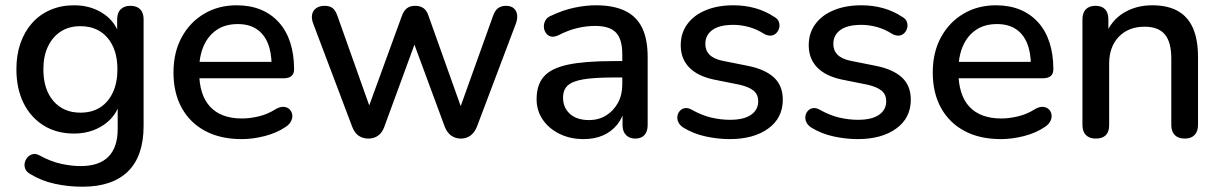

<svg xmlns="http://www.w3.org/2000/svg" viewBox="-20 -517 4618 726"><path d="M292 189Q238 189 187.5 178Q137 167 96 142Q81 134 76 122.5Q71 111 73.5 99Q76 87 84 78Q92 69 103.5 66Q115 63 128 70Q172 94 211.5 102.5Q251 111 285 111Q355 111 390 75.5Q425 40 425 -29V-131H434Q419 -76 371 -44Q323 -12 260 -12Q194 -12 145 -42.5Q96 -73 69 -127.5Q42 -182 42 -255Q42 -310 57.5 -354Q73 -398 101.5 -430Q130 -462 170.5 -479.5Q211 -497 260 -497Q324 -497 371.5 -465Q419 -433 433 -378L423 -361V-444Q423 -469 436.5 -482Q450 -495 473 -495Q497 -495 510 -482Q523 -469 523 -444V-41Q523 73 464 131Q405 189 292 189ZM284 -91Q328 -91 359 -111Q390 -131 407 -168Q424 -205 424 -255Q424 -330 386.5 -374Q349 -418 284 -418Q241 -418 210 -398Q179 -378 161.5 -341.5Q144 -305 144 -255Q144 -179 182 -135Q220 -91 284 -91Z M894 9Q814 9 756.5 -21.5Q699 -52 667.5 -108.5Q636 -165 636 -243Q636 -319 667 -376Q698 -433 752 -465Q806 -497 875 -497Q926 -497 966 -480.5Q1006 -464 1034.5 -432.5Q1063 -401 1077.5 -356Q1092 -311 1092 -255Q1092 -238 1082 -229.5Q1072 -221 1052 -221H716V-283H1024L1007 -269Q1007 -319 992.5 -354Q978 -389 949.5 -407.5Q921 -426 879 -426Q832 -426 799.5 -404Q767 -382 750 -343Q733 -304 733 -252V-246Q733 -158 774.5 -113.5Q816 -69 895 -69Q925 -69 958.5 -77Q992 -85 1022 -104Q1039 -114 1052.5 -113Q1066 -112 1074.5 -104Q1083 -96 1085 -84Q1087 -72 1081 -59.5Q1075 -47 1060 -37Q1026 -14 981 -2.5Q936 9 894 9Z M1373 7Q1352 7 1336.5 -3.5Q1321 -14 1312 -37L1165 -426Q1157 -446 1160 -461.5Q1163 -477 1175.5 -486Q1188 -495 1208 -495Q1226 -495 1237.5 -486.5Q1249 -478 1257 -454L1388 -85H1364L1500 -458Q1507 -477 1519 -486Q1531 -495 1550 -495Q1569 -495 1581.5 -486Q1594 -477 1600 -458L1733 -85H1711L1844 -456Q1852 -479 1864.5 -487Q1877 -495 1893 -495Q1913 -495 1923.5 -485Q1934 -475 1935.5 -459.5Q1937 -444 1930 -426L1783 -37Q1774 -15 1758.5 -4Q1743 7 1723 7Q1702 7 1686.5 -4Q1671 -15 1662 -37L1522 -416H1572L1433 -37Q1425 -15 1409.5 -4Q1394 7 1373 7Z M2187 9Q2136 9 2095.5 -11Q2055 -31 2032 -65Q2009 -99 2009 -142Q2009 -196 2036.5 -227.5Q2064 -259 2127.5 -272.5Q2191 -286 2299 -286H2346V-224H2300Q2228 -224 2186 -217Q2144 -210 2126.5 -193.5Q2109 -177 2109 -148Q2109 -110 2135 -86.5Q2161 -63 2207 -63Q2244 -63 2272 -80.5Q2300 -98 2316.5 -128Q2333 -158 2333 -197V-312Q2333 -369 2309 -394Q2285 -419 2230 -419Q2198 -419 2163.5 -411Q2129 -403 2092 -384Q2075 -376 2063 -379Q2051 -382 2044 -392.5Q2037 -403 2036.5 -415.5Q2036 -428 2042.5 -440Q2049 -452 2065 -458Q2109 -479 2152 -488Q2195 -497 2233 -497Q2300 -497 2343.5 -476Q2387 -455 2408 -412Q2429 -369 2429 -301V-44Q2429 -20 2417 -6.5Q2405 7 2382 7Q2360 7 2347 -6.5Q2334 -20 2334 -44V-109H2343Q2335 -72 2313.5 -45.5Q2292 -19 2260 -5Q2228 9 2187 9Z M2739 9Q2695 9 2648.5 -1Q2602 -11 2563 -35Q2550 -44 2545 -55Q2540 -66 2541.5 -77.5Q2543 -89 2550.5 -97.5Q2558 -106 2569.5 -108Q2581 -110 2594 -103Q2633 -81 2669 -72.5Q2705 -64 2740 -64Q2793 -64 2820 -83Q2847 -102 2847 -134Q2847 -160 2829 -174.5Q2811 -189 2775 -197L2680 -216Q2618 -229 2586 -262Q2554 -295 2554 -346Q2554 -392 2579 -426Q2604 -460 2649 -478.5Q2694 -497 2753 -497Q2797 -497 2836 -486Q2875 -475 2908 -453Q2921 -446 2925 -434.5Q2929 -423 2926.5 -412Q2924 -401 2916 -392.5Q2908 -384 2896.5 -382.5Q2885 -381 2871 -388Q2841 -407 2811.5 -415Q2782 -423 2753 -423Q2700 -423 2673.5 -403.5Q2647 -384 2647 -351Q2647 -326 2663 -310Q2679 -294 2713 -287L2808 -268Q2873 -255 2906.5 -224Q2940 -193 2940 -140Q2940 -71 2885 -31Q2830 9 2739 9Z M3223 9Q3179 9 3132.5 -1Q3086 -11 3047 -35Q3034 -44 3029 -55Q3024 -66 3025.5 -77.5Q3027 -89 3034.5 -97.5Q3042 -106 3053.5 -108Q3065 -110 3078 -103Q3117 -81 3153 -72.5Q3189 -64 3224 -64Q3277 -64 3304 -83Q3331 -102 3331 -134Q3331 -160 3313 -174.5Q3295 -189 3259 -197L3164 -216Q3102 -229 3070 -262Q3038 -295 3038 -346Q3038 -392 3063 -426Q3088 -460 3133 -478.5Q3178 -497 3237 -497Q3281 -497 3320 -486Q3359 -475 3392 -453Q3405 -446 3409 -434.5Q3413 -423 3410.5 -412Q3408 -401 3400 -392.5Q3392 -384 3380.5 -382.5Q3369 -381 3355 -388Q3325 -407 3295.5 -415Q3266 -423 3237 -423Q3184 -423 3157.5 -403.5Q3131 -384 3131 -351Q3131 -326 3147 -310Q3163 -294 3197 -287L3292 -268Q3357 -255 3390.5 -224Q3424 -193 3424 -140Q3424 -71 3369 -31Q3314 9 3223 9Z M3765 9Q3685 9 3627.5 -21.5Q3570 -52 3538.5 -108.5Q3507 -165 3507 -243Q3507 -319 3538 -376Q3569 -433 3623 -465Q3677 -497 3746 -497Q3797 -497 3837 -480.5Q3877 -464 3905.5 -432.5Q3934 -401 3948.5 -356Q3963 -311 3963 -255Q3963 -238 3953 -229.5Q3943 -221 3923 -221H3587V-283H3895L3878 -269Q3878 -319 3863.5 -354Q3849 -389 3820.5 -407.5Q3792 -426 3750 -426Q3703 -426 3670.5 -404Q3638 -382 3621 -343Q3604 -304 3604 -252V-246Q3604 -158 3645.5 -113.5Q3687 -69 3766 -69Q3796 -69 3829.5 -77Q3863 -85 3893 -104Q3910 -114 3923.5 -113Q3937 -112 3945.5 -104Q3954 -96 3956 -84Q3958 -72 3952 -59.5Q3946 -47 3931 -37Q3897 -14 3852 -2.5Q3807 9 3765 9Z M4123 7Q4099 7 4086 -6.5Q4073 -20 4073 -44V-444Q4073 -469 4086 -482Q4099 -495 4122 -495Q4146 -495 4158.5 -482Q4171 -469 4171 -444V-366L4160 -384Q4182 -440 4229 -468.5Q4276 -497 4337 -497Q4395 -497 4433.5 -475.5Q4472 -454 4491 -410.5Q4510 -367 4510 -301V-44Q4510 -20 4497 -6.5Q4484 7 4460 7Q4435 7 4422 -6.5Q4409 -20 4409 -44V-295Q4409 -358 4384.5 -387Q4360 -416 4308 -416Q4247 -416 4210.5 -378Q4174 -340 4174 -276V-44Q4174 7 4123 7Z"/></svg>

Font: Nunito ExtraLight SemiBold
Style: Regular
Weight: 600
Version: Version 3.602